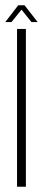

<svg xmlns="http://www.w3.org/2000/svg" viewBox="-35 -707 162 727"><path d="M29.5 0V-597.5H63V0ZM-15 -623.5 34 -687H58L107.5 -623.5H84L46.5 -670.5L8.5 -623.5Z"/></svg>

Font: Anybody Condensed ExtraLight
Style: Regular
Weight: 200
Width: 3
Designer: Tyler Finck
Foundry: Etcetera Type Company
Version: Version 1.010; ttfautohint (v1.8.3) -l 8 -r 50 -G 200 -x 14 